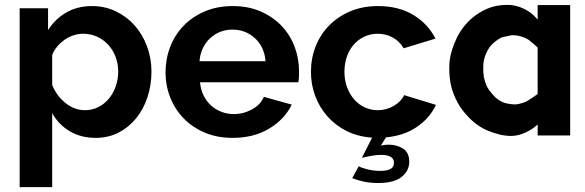

<svg xmlns="http://www.w3.org/2000/svg" viewBox="-20 -558 2412 791"><path d="M375 10Q313 10 267 -17.5Q221 -45 195 -92V213H61V-524H178V-434Q207 -480 253 -506.5Q299 -533 359 -533Q412 -533 457 -511.5Q502 -490 534.5 -453.5Q567 -417 585.5 -367.5Q604 -318 604 -263Q604 -206 587 -156Q570 -106 539.5 -69Q509 -32 467 -11Q425 10 375 10ZM330 -104Q360 -104 385.5 -117Q411 -130 429 -152Q447 -174 457 -203Q467 -232 467 -263Q467 -296 456 -324.5Q445 -353 425.5 -374Q406 -395 379.5 -407Q353 -419 322 -419Q303 -419 283 -412.5Q263 -406 246 -394Q229 -382 215.5 -366Q202 -350 195 -331V-208Q213 -163 250 -133.5Q287 -104 330 -104Z M938 10Q875 10 824 -11.5Q773 -33 737 -70Q701 -107 681.5 -156Q662 -205 662 -259Q662 -315 681 -364.5Q700 -414 736 -451.5Q772 -489 823.5 -511Q875 -533 939 -533Q1003 -533 1053.5 -511Q1104 -489 1139.5 -452Q1175 -415 1193.5 -366Q1212 -317 1212 -264Q1212 -251 1211.5 -239Q1211 -227 1209 -219H804Q807 -188 819 -164Q831 -140 850 -123Q869 -106 893 -97Q917 -88 943 -88Q983 -88 1018.5 -107.5Q1054 -127 1067 -159L1182 -127Q1153 -67 1089.5 -28.5Q1026 10 938 10ZM1074 -306Q1069 -365 1030.5 -400.5Q992 -436 937 -436Q910 -436 886.5 -426.5Q863 -417 845 -400Q827 -383 815.5 -359Q804 -335 802 -306Z M1458 127Q1470 134 1495 140Q1520 146 1547 146Q1573 146 1588 138.5Q1603 131 1603 113Q1603 95 1588.5 87.5Q1574 80 1551 80Q1530 80 1506.5 84.5Q1483 89 1471 92L1513 9Q1454 5 1407.5 -18.5Q1361 -42 1328.5 -79Q1296 -116 1278.5 -163Q1261 -210 1261 -262Q1261 -317 1280 -366Q1299 -415 1335 -452Q1371 -489 1422 -511Q1473 -533 1537 -533Q1623 -533 1683.5 -496Q1744 -459 1774 -399L1643 -359Q1626 -388 1598 -403.5Q1570 -419 1536 -419Q1507 -419 1482 -407.5Q1457 -396 1438.5 -375.5Q1420 -355 1409.5 -326Q1399 -297 1399 -262Q1399 -227 1410 -198Q1421 -169 1439.5 -148Q1458 -127 1483 -115.5Q1508 -104 1536 -104Q1572 -104 1602.5 -122Q1633 -140 1645 -166L1776 -126Q1751 -72 1698 -35.5Q1645 1 1570 8L1549 42Q1556 40 1564.5 39Q1573 38 1581 38Q1616 38 1641 54.5Q1666 71 1666 108Q1666 146 1634.5 171Q1603 196 1538 196Q1505 196 1478 190Q1451 184 1431 176Z M2085 2Q2042 2 1989 -20Q1942 -40 1906 -80Q1879 -109 1865 -136Q1844 -175 1837 -211Q1831 -241 1831 -273Q1831 -275 1831 -278Q1831 -280 1831 -283Q1831 -328 1851 -377Q1870 -427 1904.5 -464Q1939 -501 1987 -522Q2024 -538 2071 -538Q2104 -538 2136 -523Q2168 -508 2188 -485L2195 -477V-537H2329V0H2195V-45Q2183 -35 2178 -31Q2130 2 2085 2ZM1973 -242Q1979 -217 1984 -206Q1992 -188 2014 -164Q2028 -148 2051 -137Q2068 -130 2096 -128Q2109 -127 2126 -132Q2145 -137 2157 -145Q2181 -160 2194 -170L2195 -171V-361L2194 -363Q2182 -375 2165 -388H2164V-389Q2154 -398 2138 -404Q2114 -413 2092 -413Q2090 -413 2088 -413L2047 -404Q2027 -394 2010 -378Q1995 -365 1983 -338.5Q1971 -312 1971 -284Q1971 -279 1971 -274Q1970 -262 1973 -247Q1973 -247 1973 -245Z"/></svg>

Font: Oxford Sans
Style: Bold
Weight: 700
Designer: Matt McInerney, Pablo Impallari, Rodrigo Fuenzalida
Foundry: Matt McInerney, Pablo Impallari, Rodrigo Fuenzalida
Version: Version 3.000g; ttfautohint (v1.5) -l 8 -r 28 -G 28 -x 14 -D